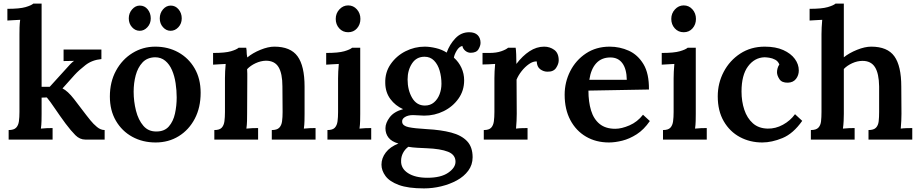

<svg xmlns="http://www.w3.org/2000/svg" viewBox="-20 -775 5108 1066"><path d="M28 0V-53Q57 -53 69.5 -66Q82 -79 85 -101.5Q88 -124 88 -153V-585Q88 -602 88.5 -622.5Q89 -643 92 -665Q75 -664 54.5 -663Q34 -662 21 -661V-726Q89 -726 121.5 -735.5Q154 -745 165 -755H211V-293H256L345 -391Q359 -407 369.5 -418Q380 -429 391 -437L333 -436V-500H543V-447Q491 -442 454.5 -413.5Q418 -385 395 -360L327 -284Q356 -270 391 -225L459 -136Q466 -127 482 -107Q498 -87 518.5 -70Q539 -53 561 -53V0H454Q423 0 398.5 -24.5Q374 -49 344 -89Q313 -131 285 -172.5Q257 -214 240 -234L211 -233V-143Q211 -126 210.5 -104Q210 -82 207 -61Q223 -63 241 -63.5Q259 -64 272 -64V0Z M844 16Q772 16 714.5 -15.5Q657 -47 623.5 -104.5Q590 -162 590 -239Q590 -320 624 -382.5Q658 -445 715.5 -480.5Q773 -516 842 -516Q913 -516 970 -484.5Q1027 -453 1060.5 -395.5Q1094 -338 1094 -260Q1094 -178 1061.5 -116Q1029 -54 972.5 -19Q916 16 844 16ZM849 -45Q893 -45 917.5 -73Q942 -101 951.5 -144.5Q961 -188 961 -234Q961 -273 955 -313Q949 -353 935 -385.5Q921 -418 897.5 -437.5Q874 -457 841 -457Q797 -456 771 -428Q745 -400 733.5 -357Q722 -314 722 -266Q722 -212 735 -160.5Q748 -109 776 -76.5Q804 -44 849 -45ZM927 -604Q903 -604 885 -624Q867 -644 867 -673Q867 -702 885 -723Q903 -744 928 -744Q954 -744 971.5 -723Q989 -702 989 -673Q989 -644 970.5 -624Q952 -604 927 -604ZM756 -604Q731 -604 713 -624Q695 -644 695 -673Q695 -702 713.5 -723Q732 -744 756 -744Q783 -744 800 -723Q817 -702 817 -673Q817 -644 798.5 -624Q780 -604 756 -604Z M1170 0V-53Q1199 -53 1211 -66Q1223 -79 1226 -101.5Q1229 -124 1229 -153V-341Q1229 -359 1230 -379Q1231 -399 1233 -420Q1217 -419 1196.5 -418Q1176 -417 1163 -416V-481Q1231 -481 1262.5 -490.5Q1294 -500 1305 -510H1347Q1350 -493 1349.5 -485Q1349 -477 1353 -456Q1383 -481 1426 -498.5Q1469 -516 1503 -516Q1593 -516 1632 -462.5Q1671 -409 1671 -294V-143Q1671 -126 1670.5 -104Q1670 -82 1667 -61Q1684 -63 1701.5 -63.5Q1719 -64 1732 -64V0H1489V-53Q1518 -53 1530.5 -66Q1543 -79 1546 -101.5Q1549 -124 1549 -153L1548 -295Q1548 -367 1526.5 -402.5Q1505 -438 1456 -438Q1427 -437 1399 -424Q1371 -411 1352 -391Q1353 -379 1353 -366Q1353 -353 1353 -340L1352 -143Q1352 -126 1351.5 -104Q1351 -82 1348 -61Q1364 -63 1382 -63.5Q1400 -64 1413 -64V0Z M1798 -53Q1827 -53 1839 -66Q1851 -79 1854 -101.5Q1857 -124 1857 -153V-340Q1857 -357 1858 -377.5Q1859 -398 1861 -420Q1845 -419 1824.5 -418Q1804 -417 1791 -416V-481Q1859 -481 1891.5 -490.5Q1924 -500 1935 -510H1980V-143Q1980 -126 1979.5 -104Q1979 -82 1976 -61Q1992 -63 2010 -63.5Q2028 -64 2041 -64V0H1798ZM1913 -596Q1883 -596 1863.5 -617.5Q1844 -639 1844 -670Q1844 -701 1864.5 -723Q1885 -745 1913 -745Q1942 -745 1961.5 -723Q1981 -701 1981 -670Q1981 -639 1962 -617.5Q1943 -596 1913 -596Z M2334 271Q2246 271 2194.5 252Q2143 233 2120.5 202.5Q2098 172 2098 139Q2098 103 2122 71.5Q2146 40 2192 22Q2154 11 2137 -11Q2120 -33 2120 -63Q2120 -92 2143.5 -123.5Q2167 -155 2218 -169Q2175 -188 2147.5 -225Q2120 -262 2119 -313Q2117 -373 2149 -419Q2181 -465 2231.5 -490.5Q2282 -516 2338 -516Q2366 -516 2400 -508Q2434 -500 2460 -483Q2476 -528 2508 -562Q2540 -596 2585 -596Q2616 -596 2632 -580Q2648 -564 2648 -537Q2648 -521 2636.5 -501.5Q2625 -482 2593 -482Q2577 -482 2563.5 -493Q2550 -504 2547 -520Q2529 -516 2516 -494.5Q2503 -473 2500 -455Q2527 -431 2542 -398.5Q2557 -366 2557 -329Q2557 -272 2525.5 -227.5Q2494 -183 2443.5 -158Q2393 -133 2335 -133Q2320 -133 2305 -134.5Q2290 -136 2273 -136Q2246 -136 2228 -125Q2210 -114 2213 -96Q2216 -76 2248.5 -69Q2281 -62 2351 -58Q2428 -54 2485 -39Q2542 -24 2573 8.5Q2604 41 2604 98Q2604 140 2580 172.5Q2556 205 2516.5 226.5Q2477 248 2429.5 259.5Q2382 271 2334 271ZM2339 -189Q2369 -189 2389.5 -206.5Q2410 -224 2420.5 -251.5Q2431 -279 2431 -310Q2431 -348 2421 -382.5Q2411 -417 2390 -438.5Q2369 -460 2337 -460Q2292 -460 2267.5 -422.5Q2243 -385 2243 -334Q2243 -275 2268 -232Q2293 -189 2339 -189ZM2353 212Q2428 212 2468.5 184Q2509 156 2509 123Q2509 84 2467.5 67.5Q2426 51 2349 48Q2325 47 2297.5 45.5Q2270 44 2247 40Q2228 54 2217.5 74.5Q2207 95 2207 117Q2205 160 2245 186Q2285 212 2353 212Z M2666 -53Q2695 -53 2707 -66Q2719 -79 2722 -101.5Q2725 -124 2725 -153V-341Q2725 -359 2726 -379Q2727 -399 2729 -420Q2713 -419 2692.5 -418Q2672 -417 2659 -417V-481H2696Q2736 -481 2763 -490.5Q2790 -500 2801 -510H2843Q2845 -498 2846 -472Q2847 -446 2847 -420Q2881 -465 2920 -490.5Q2959 -516 3001 -516Q3033 -516 3057.5 -498Q3082 -480 3082 -440Q3082 -420 3067.5 -398Q3053 -376 3019 -377Q2998 -377 2979.5 -390.5Q2961 -404 2960 -434Q2939 -435 2916.5 -419Q2894 -403 2876 -380Q2858 -357 2848 -333L2849 -143Q2849 -126 2848 -104Q2847 -82 2845 -61Q2860 -63 2878.5 -63.5Q2897 -64 2909 -64V0H2666Z M3361 16Q3289 16 3233.5 -16.5Q3178 -49 3146.5 -108.5Q3115 -168 3115 -249Q3115 -319 3146 -380Q3177 -441 3233.5 -478.5Q3290 -516 3365 -516Q3421 -516 3471 -493.5Q3521 -471 3552.5 -419Q3584 -367 3583 -278L3247 -272Q3247 -210 3261.5 -162Q3276 -114 3309 -87Q3342 -60 3396 -60Q3431 -60 3475 -79Q3519 -98 3550 -138L3588 -103Q3555 -55 3515 -29.5Q3475 -4 3435 6Q3395 16 3361 16ZM3252 -332H3460Q3459 -392 3435.5 -424Q3412 -456 3369 -456Q3320 -456 3290.5 -424Q3261 -392 3252 -332Z M3661 -53Q3690 -53 3702 -66Q3714 -79 3717 -101.5Q3720 -124 3720 -153V-340Q3720 -357 3721 -377.5Q3722 -398 3724 -420Q3708 -419 3687.5 -418Q3667 -417 3654 -416V-481Q3722 -481 3754.5 -490.5Q3787 -500 3798 -510H3843V-143Q3843 -126 3842.5 -104Q3842 -82 3839 -61Q3855 -63 3873 -63.5Q3891 -64 3904 -64V0H3661ZM3776 -596Q3746 -596 3726.5 -617.5Q3707 -639 3707 -670Q3707 -701 3727.5 -723Q3748 -745 3776 -745Q3805 -745 3824.5 -723Q3844 -701 3844 -670Q3844 -639 3825 -617.5Q3806 -596 3776 -596Z M4212 16Q4144 16 4088 -14Q4032 -44 3998.5 -101.5Q3965 -159 3965 -240Q3965 -313 3998 -376Q4031 -439 4090 -477.5Q4149 -516 4226 -516Q4287 -516 4329 -497Q4371 -478 4393 -448Q4415 -418 4415 -384Q4415 -357 4399.5 -337Q4384 -317 4355 -316Q4321 -315 4307.5 -335.5Q4294 -356 4294 -374Q4294 -384 4297 -395.5Q4300 -407 4307 -417Q4300 -435 4284 -443.5Q4268 -452 4251 -454.5Q4234 -457 4224 -457Q4169 -455 4133 -406.5Q4097 -358 4097 -267Q4097 -212 4112.5 -165.5Q4128 -119 4160 -90.5Q4192 -62 4242 -61Q4286 -60 4327 -82.5Q4368 -105 4394 -141L4434 -104Q4384 -33 4324.5 -8.5Q4265 16 4212 16Z M4802 -53Q4831 -53 4843.5 -66Q4856 -79 4858.5 -101.5Q4861 -124 4861 -153V-295Q4860 -367 4838 -402Q4816 -437 4769 -437Q4740 -437 4711.5 -424Q4683 -411 4665 -392V-143Q4665 -126 4664 -104Q4663 -82 4660 -61Q4677 -63 4694.5 -63.5Q4712 -64 4725 -64V0H4482V-53Q4511 -53 4523.5 -66Q4536 -79 4538.5 -101.5Q4541 -124 4541 -153V-585Q4541 -602 4542 -622.5Q4543 -643 4545 -665Q4529 -664 4508.5 -663Q4488 -662 4475 -661V-726Q4543 -726 4575.5 -735.5Q4608 -745 4619 -755H4665V-457Q4695 -481 4738.5 -498.5Q4782 -516 4817 -516Q4907 -516 4945.5 -462.5Q4984 -409 4984 -294L4985 -143Q4985 -126 4984 -104Q4983 -82 4981 -61Q4996 -63 5014 -63.5Q5032 -64 5045 -64V0H4802Z"/></svg>

Font: Lora SemiBold
Style: Regular
Weight: 600
Designer: Olga Karpushina, Alexei Vanyashin (Cyrillic)
Foundry: Cyreal
Version: Version 3.011; ttfautohint (v1.8.4.7-5d5b)